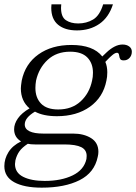

<svg xmlns="http://www.w3.org/2000/svg" viewBox="-30 -714 627 884"><path d="M206 -678 207 -694H252Q251 -688 251 -678Q251 -636 273.5 -621Q296 -606 330 -606Q368 -606 398.5 -624Q429 -642 445 -694H490Q471 -634 427.5 -604Q384 -574 324 -574Q269 -574 237.5 -600Q206 -626 206 -678ZM577 -476Q577 -459 566.5 -447.5Q556 -436 540 -436Q528 -436 524 -441.5Q520 -447 518.5 -459Q517 -471 509 -471Q500 -471 488 -461Q476 -451 467 -441.5Q458 -432 455 -429Q464 -408 464 -381Q464 -360 460 -343Q445 -266 384 -222.5Q323 -179 232 -179Q170 -179 131 -200Q84 -172 84 -141Q84 -120 106 -109.5Q128 -99 168 -99H306Q356 -99 389.5 -78Q423 -57 423 -15Q423 -4 420 8Q405 81 336.5 115.5Q268 150 162 150Q81 150 35.5 125Q-10 100 -10 51Q-10 17 9 -13.5Q28 -44 67 -63Q35 -82 35 -119Q35 -144 52.5 -169Q70 -194 106 -215Q66 -249 66 -307Q66 -317 70 -343Q86 -420 147 -463.5Q208 -507 299 -507Q399 -507 441 -454Q445 -458 462 -474Q479 -490 497.5 -499.5Q516 -509 534 -509Q553 -509 565 -500Q577 -491 577 -476ZM398 -379Q398 -423 372 -449.5Q346 -476 293 -476Q230 -476 189.5 -438.5Q149 -401 136 -343Q133 -325 133 -309Q133 -264 159 -237Q185 -210 238 -210Q301 -210 341.5 -247.5Q382 -285 394 -343Q398 -359 398 -379ZM131 -49Q111 -49 98 -52Q72 -35 59.5 -17.5Q47 0 41 24Q39 36 39 41Q39 81 76.5 100Q114 119 176 119Q252 119 304.5 93.5Q357 68 368 18Q369 13 369 4Q369 -24 344 -36.5Q319 -49 266 -49Z"/></svg>

Font: Trirong Light
Style: Italic
Weight: 300
Italic angle: -12°
Designer: Katatrad Team
Foundry: CadsonDemak
Version: Version 1.001